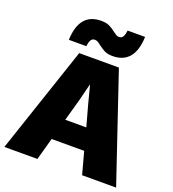

<svg xmlns="http://www.w3.org/2000/svg" viewBox="-158 -997 1001 1114"><g transform="rotate(20 342.0 -440.0)"><path d="M440 -137H239L201 0H-3L219 -660H464L687 0H477ZM405 -269 369 -400 341 -508H339L312 -401L275 -269ZM406 -710Q376 -710 357.5 -719Q339 -728 318 -744Q306 -754 297.5 -759Q289 -764 278 -764Q263 -764 255 -751.5Q247 -739 244 -712H136Q142 -880 276 -880Q306 -880 325.5 -871Q345 -862 365 -846Q378 -836 386 -831.5Q394 -827 404 -827Q419 -827 427 -839.5Q435 -852 438 -879H546Q543 -794 507.5 -752Q472 -710 406 -710Z"/></g></svg>

Font: Work Sans ExtraBold
Style: Regular
Weight: 800
Designer: Wei Huang
Foundry: Wei Huang
Version: Version 1.500